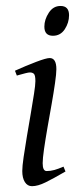

<svg xmlns="http://www.w3.org/2000/svg" viewBox="-20 -619 266 657"><path d="M216.3 -566.9Q216.3 -541.5 201.7 -519Q187 -496.6 161.1 -496.6Q131.8 -496.6 131.8 -527.8Q131.8 -552.2 147 -575.4Q162.1 -598.6 187 -598.6Q216.3 -598.6 216.3 -566.9ZM204.1 -32.2Q162.1 -7.8 135.7 5.1Q109.4 18.1 89.4 18.1Q74.2 18.1 65.2 4.2Q56.2 -9.8 56.2 -33.7Q56.2 -49.8 60.8 -81.5Q65.4 -113.3 72 -152.3Q78.6 -191.4 85.2 -229.7Q91.8 -268.1 96.4 -298.1Q101.1 -328.1 101.1 -341.3Q101.1 -361.8 95.9 -366.5Q90.8 -371.1 82.5 -371.1Q77.6 -371.1 66.9 -368.4Q56.2 -365.7 46.9 -363Q37.6 -360.4 37.6 -360.4L31.2 -377Q68.8 -394 103.5 -407.2Q138.2 -420.4 149.9 -420.4Q172.9 -420.4 172.9 -382.3Q172.9 -366.7 168.2 -334.2Q163.6 -301.8 156.5 -261.7Q149.4 -221.7 142.3 -181.4Q135.3 -141.1 130.6 -108.6Q126 -76.2 126 -60.5Q126 -33.7 139.6 -33.7Q153.3 -33.7 166.3 -37.4Q179.2 -41 197.3 -48.8Z"/></svg>

Font: Dai Banna SIL Light
Style: Italic
Weight: 300
Italic angle: -11°
Designer: Victor Gaultney
Foundry: SIL International
Version: Version 4.000